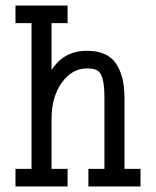

<svg xmlns="http://www.w3.org/2000/svg" viewBox="-20 -674 570 702"><path d="M36.6 7.8V-56.6H95.2V-589.4H36.6V-653.8H227.1V-589.4H168.5V-418Q213.4 -488.3 297.4 -488.3Q372.1 -488.3 403.6 -442.4Q435.1 -396.5 435.1 -315.9V-56.6H493.7V7.8H303.2V-56.6H361.8V-315.9Q361.8 -362.8 355 -386.2Q348.1 -409.7 335.7 -416.7Q323.2 -423.8 297.4 -423.8Q243.2 -423.8 205.8 -371.6Q168.5 -319.3 168.5 -240.2V-56.6H227.1V7.8Z"/></svg>

Font: AzarMehrMonospaced
Style: SerifBold
Weight: 1
Designer: Amin Abedi
Version: Version 1.00